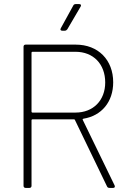

<svg xmlns="http://www.w3.org/2000/svg" viewBox="-20 -918 652 938"><path d="M367 -898H350C345 -898 340 -896 338 -891L277 -780C273 -773 276 -768 284 -768H297C302 -768 306 -771 309 -775L374 -886C378 -893 375 -898 367 -898ZM515 0H533C540 0 543 -5 540 -12L384 -333C383 -335 384 -337 387 -338C476 -352 533 -420 533 -516C533 -625 460 -700 350 -700H105C99 -700 95 -696 95 -690V-10C95 -4 99 0 105 0H124C130 0 134 -4 134 -10V-331C134 -333 136 -335 138 -335H342C344 -335 345 -334 346 -332L503 -7C505 -2 510 0 515 0ZM138 -665H349C436 -665 494 -605 494 -515C494 -428 436 -368 349 -368H138C136 -368 134 -370 134 -372V-661C134 -663 136 -665 138 -665Z"/></svg>

Font: Barlow ExtraLight
Style: Regular
Weight: 275
Designer: Jeremy Tribby
Foundry: Tribby Type
Version: Version 1.422;hotconv 1.0.109;makeotfexe 2.5.65596